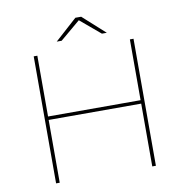

<svg xmlns="http://www.w3.org/2000/svg" viewBox="-92 -954 1000 1042"><g transform="rotate(-10 408.0 -433.5)"><path d="M663 0V-700H683V0ZM133 0V-700H153V0ZM148 -346V-365H668V-346ZM270 -757 392 -867H424L546 -757H519L405 -853H411L297 -757Z"/></g></svg>

Font: Montserrat Thin Thin
Style: Regular
Weight: 250
Version: Version 9.000